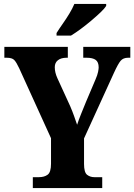

<svg xmlns="http://www.w3.org/2000/svg" viewBox="-20 -951 679 971"><path d="M146 0V-55H177Q204 -55 221 -67.5Q238 -80 238 -123V-252L77 -606Q63 -636 52 -647.5Q41 -659 14 -659H2V-714H323V-659H317Q289 -659 273 -646.5Q257 -634 257 -611Q257 -585 270 -556L335 -414Q347 -386 354.5 -364.5Q362 -343 370 -320Q378 -345 390 -374.5Q402 -404 415 -436L463 -549Q473 -572 476 -587.5Q479 -603 479 -610Q479 -637 464 -648Q449 -659 418 -659H401V-714H639V-659H628Q603 -659 590 -643.5Q577 -628 556 -582L405 -251V-122Q405 -79 420.5 -67Q436 -55 457 -55H497V0ZM266 -784Q279 -805 297 -830.5Q315 -856 331 -882.5Q347 -909 356 -931H517V-921Q509 -908 488.5 -888.5Q468 -869 442 -847Q416 -825 389 -805Q362 -785 339 -771H266Z"/></svg>

Font: Noto Serif Armenian Condensed ExtraBold
Style: Regular
Weight: 800
Width: 3
Designer: Monotype Design Team
Foundry: Monotype Imaging Inc.
Version: Version 2.008; ttfautohint (v1.8.4.7-5d5b)